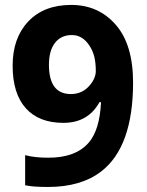

<svg xmlns="http://www.w3.org/2000/svg" viewBox="-20 -742 591 772"><path d="M176.8 -481.4Q176.8 -363.8 265.1 -363.8Q308.1 -363.8 336.9 -394.5Q365.2 -425.3 365.2 -456.5Q365.2 -488.3 359.4 -512.7Q353.5 -537.1 340.8 -556.6Q313 -601.1 269 -601.1Q225.6 -601.1 201.2 -569.8Q176.8 -538.6 176.8 -481.4ZM379.9 -331.1Q334 -248 234.9 -248Q136.2 -248 83.5 -307.1Q30.8 -366.2 30.8 -478Q30.8 -589.4 93.8 -655.8Q156.7 -722.2 266.1 -722.2Q376 -722.2 445.3 -642.6Q515.1 -563 515.1 -409.2Q514.6 -151.9 387.7 -53.2Q306.2 9.8 172.9 9.8Q111.8 9.8 81.1 2.9V-118.2Q119.1 -107.9 173.3 -107.9Q285.2 -107.4 337.9 -169.9Q380.9 -220.7 386.2 -331.1Z"/></svg>

Font: NotoSans-Bold
Style: Bold
Weight: 700
Designer: Monotype Design team
Foundry: Monotype Imaging Inc.
Version: Version 1.04